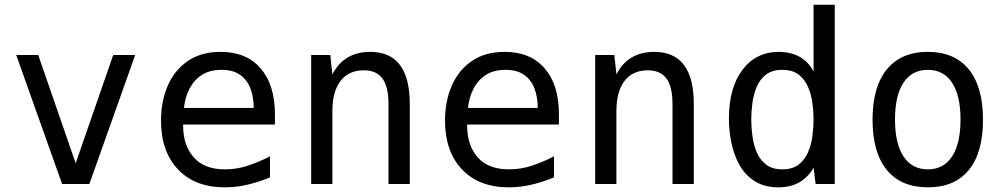

<svg xmlns="http://www.w3.org/2000/svg" viewBox="-20 -780 4254 814"><path d="M48.8 -546.9H142.1L300.8 -87.9L460 -546.9H553.2L358.9 0H243.2Z M933.1 14.2Q806.6 14.2 734.6 -61.8Q662.6 -137.7 662.6 -269Q662.6 -350.6 691.2 -416.5Q719.7 -482.4 776.1 -521.2Q832.5 -560.1 915.5 -560.1Q1024.9 -560.1 1085.2 -490Q1145.5 -419.9 1145.5 -295.9V-252H756.3V-249Q756.3 -163.6 801.3 -112.8Q846.2 -62 934.1 -62Q984.9 -62 1032.5 -78.1Q1080.1 -94.2 1124.5 -117.2V-27.8Q1078.1 -8.8 1030.5 2.7Q982.9 14.2 933.1 14.2ZM1055.7 -322.3Q1055.7 -367.7 1042 -404.3Q1028.3 -440.9 998.3 -462.4Q968.3 -483.9 918.9 -483.9Q869.1 -483.9 835.7 -462.2Q802.2 -440.4 783.4 -403.8Q764.6 -367.2 759.8 -322.3Z M1299.3 -546.9H1380.4L1389.2 -464.8Q1438.5 -560.1 1549.8 -560.1Q1717.3 -560.1 1717.3 -338.9V0H1627V-338.9Q1627 -412.6 1601.3 -447.3Q1575.7 -481.9 1522 -481.9Q1458 -481.9 1423.6 -436.8Q1389.2 -391.6 1389.2 -309.1V0H1299.3Z M2137.2 14.2Q2010.7 14.2 1938.7 -61.8Q1866.7 -137.7 1866.7 -269Q1866.7 -350.6 1895.3 -416.5Q1923.8 -482.4 1980.2 -521.2Q2036.6 -560.1 2119.6 -560.1Q2229 -560.1 2289.3 -490Q2349.6 -419.9 2349.6 -295.9V-252H1960.4V-249Q1960.4 -163.6 2005.4 -112.8Q2050.3 -62 2138.2 -62Q2189 -62 2236.6 -78.1Q2284.2 -94.2 2328.6 -117.2V-27.8Q2282.2 -8.8 2234.6 2.7Q2187 14.2 2137.2 14.2ZM2259.8 -322.3Q2259.8 -367.7 2246.1 -404.3Q2232.4 -440.9 2202.4 -462.4Q2172.4 -483.9 2123 -483.9Q2073.2 -483.9 2039.8 -462.2Q2006.3 -440.4 1987.5 -403.8Q1968.8 -367.2 1963.9 -322.3Z M2503.4 -546.9H2584.5L2593.3 -464.8Q2642.6 -560.1 2753.9 -560.1Q2921.4 -560.1 2921.4 -338.9V0H2831.1V-338.9Q2831.1 -412.6 2805.4 -447.3Q2779.8 -481.9 2726.1 -481.9Q2662.1 -481.9 2627.7 -436.8Q2593.3 -391.6 2593.3 -309.1V0H2503.4Z M3280.8 14.2Q3221.2 14.2 3180.7 -11.2Q3140.1 -36.6 3116 -79.1Q3091.8 -121.6 3081.1 -173.1Q3070.3 -224.6 3070.3 -276.9Q3070.3 -407.7 3127.7 -483.9Q3185.1 -560.1 3282.7 -560.1Q3330.6 -560.1 3368.7 -539.8Q3406.7 -519.5 3429.2 -477.1V-759.8H3519V0H3438L3429.2 -68.8Q3380.9 14.2 3280.8 14.2ZM3296.9 -62Q3339.4 -62 3365.5 -82Q3391.6 -102.1 3405.5 -134Q3419.4 -166 3424.3 -202.9Q3429.2 -239.7 3429.2 -273.4Q3429.2 -306.6 3424.3 -343.3Q3419.4 -379.9 3405.5 -411.9Q3391.6 -443.8 3365.5 -463.9Q3339.4 -483.9 3296.9 -483.9Q3253.9 -483.9 3227.8 -463.9Q3201.7 -443.8 3188.2 -411.9Q3174.8 -379.9 3169.9 -343.3Q3165 -306.6 3165 -273.4Q3165 -240.2 3169.9 -203.4Q3174.8 -166.5 3188.2 -134.5Q3201.7 -102.5 3227.8 -82.3Q3253.9 -62 3296.9 -62Z M3914.1 14.2Q3799.8 14.2 3739.5 -59.8Q3679.2 -133.8 3679.2 -272.5Q3679.2 -411.6 3739.7 -485.8Q3800.3 -560.1 3913.6 -560.1Q4026.9 -560.1 4087.2 -486.1Q4147.5 -412.1 4147.5 -272Q4147.5 -132.8 4087.4 -59.3Q4027.3 14.2 3914.1 14.2ZM3913.6 -62Q3980.5 -62 4016.4 -116.7Q4052.2 -171.4 4052.2 -273.4Q4052.2 -375 4016.4 -429.4Q3980.5 -483.9 3913.6 -483.9Q3846.2 -483.9 3810.3 -429.4Q3774.4 -375 3774.4 -273.4Q3774.4 -171.4 3810.5 -116.7Q3846.7 -62 3913.6 -62Z"/></svg>

Font: Vazir Code Hack
Style: Code-Hack
Weight: 400
Foundry: DejaVu fonts team - Redesigned by Saber Rastikerdar
Version: Version 1.1.2